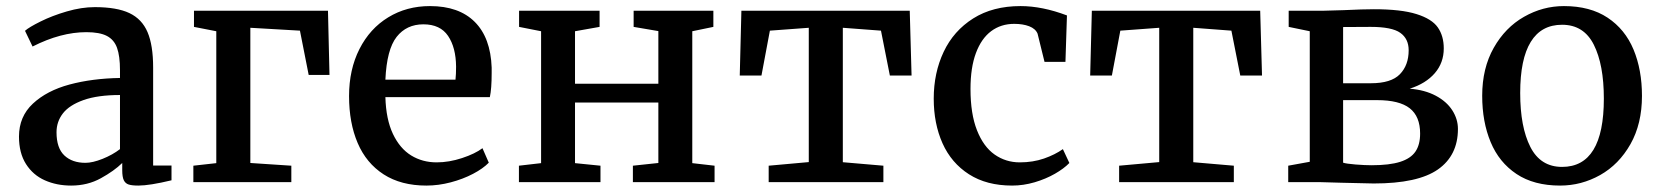

<svg xmlns="http://www.w3.org/2000/svg" viewBox="-20 -590 5378 622"><path d="M41.5 0ZM368.7 -362.8Q368.7 -408.7 359.1 -435.1Q349.6 -461.4 326.2 -473.6Q302.7 -485.8 259.8 -485.8Q177.2 -485.8 85.9 -439.5H85.4L61 -490.2Q74.2 -502 111.6 -520.5Q148.9 -539.1 196.5 -553Q244.1 -566.9 287.1 -566.9Q358.4 -566.9 399.2 -547.6Q439.9 -528.3 458 -485.8Q476.1 -443.4 476.1 -371.1V-53.7H535.6V-5.9Q464.4 11.2 428.2 11.2Q407.7 11.2 397 7.8Q386.2 4.4 381.1 -6.1Q376 -16.6 376 -38.6V-62Q349.6 -36.1 306.6 -12.5Q263.7 11.2 210.4 11.2Q163.6 11.2 125.2 -5.9Q86.9 -22.9 64.2 -58.6Q41.5 -94.2 41.5 -147.5Q41.5 -212.4 86.7 -254.4Q131.8 -296.4 205.3 -316.2Q278.8 -335.9 368.7 -337.4ZM368.7 -282.2Q296.9 -282.2 250.7 -265.9Q204.6 -249.5 183.8 -222.7Q163.1 -195.8 163.1 -161.6Q163.1 -110.4 188.5 -86.4Q213.9 -62.5 256.8 -62.5Q279.8 -62.5 312.3 -75.4Q344.7 -88.4 368.7 -106.9Z M680.7 -61.5V-488.8L608.4 -502.9V-555.2H1042.5L1047.4 -347.2H980L951.7 -490.7L791 -500V-62L923.8 -53.2V0H606.4V-53.2Z M1110.8 0ZM1373 -570.3Q1466.8 -570.3 1518.1 -519Q1569.3 -467.8 1572.8 -371.1V-353.5Q1572.8 -302.2 1566.9 -275.4H1228.5Q1230.5 -203.6 1252.9 -156.2Q1275.4 -108.9 1312 -86.4Q1348.6 -64 1394.5 -64Q1434.6 -64 1476.8 -77.9Q1519 -91.8 1543 -109.9L1563.5 -63Q1544.9 -43.9 1512.5 -26.9Q1480 -9.8 1440.2 0.7Q1400.4 11.2 1361.3 11.2Q1279.3 11.2 1222.9 -25.1Q1166.5 -61.5 1138.7 -126.7Q1110.8 -191.9 1110.8 -278.8Q1110.8 -364.7 1144.5 -431.2Q1178.2 -497.6 1237.8 -533.9Q1297.4 -570.3 1373 -570.3ZM1455.6 -332Q1457.5 -349.6 1457.5 -374Q1457 -436 1431.6 -473.6Q1406.2 -511.2 1351.6 -511.2Q1296.9 -511.2 1264.9 -470.5Q1232.9 -429.7 1228.5 -332Z M1732.9 -61.5V-488.8L1661.6 -502.9V-555.2H1922.4V-502.9L1842.8 -488.8V-318.8H2112.8V-489.3L2032.7 -502.9V-555.2H2291V-502.9L2222.7 -488.8V-61.5L2294.9 -53.2V0H2030.3V-53.2L2112.8 -62V-257.8H1842.8V-61.5L1925.3 -53.2V0H1661.1V-53.2Z M2600.1 -64.9V-500L2474.1 -490.7L2446.8 -345.2H2376.5L2381.8 -555.2H2927.2L2933.1 -345.2H2862.8L2834 -490.7L2710.4 -500V-64.5L2841.8 -53.2V0H2470.2V-53.2Z M3004.9 0ZM3436.5 -540 3431.6 -389.6H3363.8L3341.3 -481Q3334.5 -497.1 3314.2 -504.9Q3293.9 -512.7 3265.6 -512.7Q3222.7 -512.7 3190.9 -489Q3159.2 -465.3 3141.6 -418.2Q3124 -371.1 3124 -301.8Q3124 -221.2 3145 -168Q3166 -114.7 3202.1 -89.4Q3238.3 -64 3283.7 -64Q3326.2 -64 3362.1 -76.4Q3397.9 -88.9 3423.3 -106.9L3444.3 -62Q3426.8 -43.9 3397.5 -27.1Q3368.2 -10.3 3331.8 0.5Q3295.4 11.2 3258.8 11.2Q3176.3 11.2 3119.1 -25.4Q3062 -62 3033.4 -125.7Q3004.9 -189.5 3004.9 -270.5Q3004.9 -354 3037.1 -422.1Q3069.3 -490.2 3132.8 -530.3Q3196.3 -570.3 3286.1 -570.3Q3356.4 -570.3 3436.5 -540Z M3735.4 -64.9V-500L3609.4 -490.7L3582 -345.2H3511.7L3517.1 -555.2H4062.5L4068.4 -345.2H3998L3969.2 -490.7L3845.7 -500V-64.5L3977.1 -53.2V0H3605.5V-53.2Z M4223.1 -65.9V-488.8L4154.8 -502.9V-555.2H4265.6Q4279.8 -555.2 4332.5 -557.1Q4397 -560.1 4430.7 -560.1Q4519 -560.1 4568.8 -544.4Q4618.7 -528.8 4637.9 -501.2Q4657.2 -473.6 4657.2 -433.1Q4657.2 -386.7 4628.2 -353Q4599.1 -319.3 4546.9 -302.7Q4595.7 -298.8 4631.1 -280Q4666.5 -261.2 4684.8 -232.7Q4703.1 -204.1 4703.1 -172.4Q4703.1 -86.4 4638.2 -41Q4573.2 4.4 4430.2 4.4Q4416 4.4 4325.7 2Q4266.1 0 4254.9 0H4153.3V-53.2ZM4543.5 -427.2Q4543.5 -464.4 4516.4 -483.6Q4489.3 -502.9 4420.4 -502.9Q4356 -502.9 4331.1 -502.4V-320.3H4420.9Q4486.8 -320.3 4515.1 -349.6Q4543.5 -378.9 4543.5 -427.2ZM4580.6 -157.2Q4580.6 -212.9 4546.9 -239.3Q4513.2 -265.6 4441.4 -265.6H4331.1V-63Q4340.8 -59.6 4371.3 -57.1Q4401.9 -54.7 4423.3 -54.7Q4481.4 -54.7 4515.9 -65.7Q4550.3 -76.7 4565.4 -98.9Q4580.6 -121.1 4580.6 -157.2Z M4781.7 0ZM5299.3 -279.3Q5299.3 -189 5262 -123Q5224.6 -57.1 5163.8 -22.9Q5103 11.2 5034.2 11.2Q4949.2 11.2 4892.8 -26.4Q4836.4 -64 4809.1 -129.6Q4781.7 -195.3 4781.7 -279.8Q4781.7 -369.1 4819.1 -435.1Q4856.4 -501 4917.2 -535.6Q4978 -570.3 5046.4 -570.3Q5131.3 -570.3 5188 -532.7Q5244.6 -495.1 5272 -429.4Q5299.3 -363.8 5299.3 -279.3ZM5040.5 -509.8Q4973.1 -509.8 4939 -454.3Q4904.8 -398.9 4904.8 -288.6Q4904.8 -178.7 4937.7 -114Q4970.7 -49.3 5040.5 -49.3Q5175.8 -49.3 5175.8 -270.5Q5175.8 -380.4 5143.3 -445.1Q5110.8 -509.8 5040.5 -509.8Z"/></svg>

Font: Merriweather
Style: Regular
Weight: 400
Designer: Eben Sorkin
Foundry: Eben Sorkin
Version: Version 1.584; ttfautohint (v1.6)